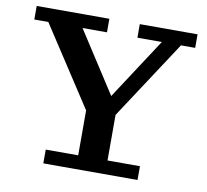

<svg xmlns="http://www.w3.org/2000/svg" viewBox="-77 -766 918 851"><g transform="rotate(10 382.5 -341.0)"><path d="M321 -258 84 -621H21V-682H348V-621H238L428 -327H403L595 -621H485V-682H745V-621H681L443 -258ZM171 0V-62H317V-336H449V-62H595V0Z"/></g></svg>

Font: Montagu Slab Medium
Style: Regular
Weight: 500
Version: Version 1.000